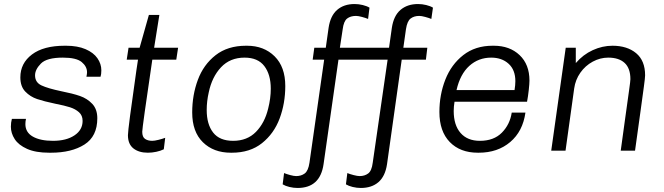

<svg xmlns="http://www.w3.org/2000/svg" viewBox="-20 -748 3296 953"><path d="M483 -399Q483 -379 479 -367H409Q412 -382 412 -389Q412 -418 385.5 -440Q359 -462 292 -462Q212 -462 183 -432.5Q154 -403 154 -374Q154 -339 186 -324Q218 -309 285 -295Q341 -284 377 -271.5Q413 -259 438 -232.5Q463 -206 463 -161Q463 -71 399 -30.5Q335 10 233 10H224Q157 10 114.5 -9Q72 -28 53 -57.5Q34 -87 34 -119Q34 -140 39 -158H109Q106 -145 106 -132Q106 -91 143 -70Q180 -49 243 -49Q309 -49 349.5 -76Q390 -103 390 -148Q390 -175 372 -191Q354 -207 327.5 -215.5Q301 -224 255 -233Q198 -245 164 -256.5Q130 -268 105.5 -293.5Q81 -319 81 -364Q81 -434 138.5 -477.5Q196 -521 301 -521H308Q365 -521 404.5 -504Q444 -487 463.5 -459Q483 -431 483 -399Z M771 -674 745 -511H864L855 -452H736Q686 -114 686 -94Q686 -68 700 -58.5Q714 -49 736 -49Q747 -49 767 -54Q787 -59 800 -64L793 -7Q777 1 755.5 5.5Q734 10 714 10Q669 10 642 -11.5Q615 -33 615 -77Q615 -107 657 -399Q663 -435 665 -452H609L618 -511H673L719 -674Z M1396 -321Q1396 -235 1368 -160Q1340 -85 1280.5 -37.5Q1221 10 1131 10H1126Q1040 10 987 -42Q934 -94 934 -190Q934 -276 962 -351.5Q990 -427 1050 -474Q1110 -521 1201 -521H1206Q1290 -521 1343 -468.5Q1396 -416 1396 -321ZM1016 -289Q1006 -245 1006 -202Q1006 -131 1038 -90Q1070 -49 1137 -49Q1207 -49 1250.5 -93.5Q1294 -138 1311 -209Q1324 -260 1324 -308Q1324 -378 1292 -420Q1260 -462 1194 -462Q1122 -462 1077 -414Q1032 -366 1016 -289Z M1390 111Q1402 116 1420.5 121Q1439 126 1450 126Q1475 126 1492.5 113Q1510 100 1516 60L1589 -452H1532L1540 -511H1597L1611 -610Q1620 -670 1653.5 -699Q1687 -728 1740 -728Q1760 -728 1780.5 -723Q1801 -718 1814 -710L1807 -654Q1795 -659 1776.5 -664Q1758 -669 1747 -669Q1720 -669 1703 -656Q1686 -643 1681 -603L1667 -511H1911L1925 -610Q1934 -670 1968 -699Q2002 -728 2055 -728Q2075 -728 2095.5 -723Q2116 -718 2129 -710L2121 -654Q2109 -659 2090.5 -664Q2072 -669 2061 -669Q2035 -669 2018 -656Q2001 -643 1995 -603L1982 -511H2101L2094 -452H1974L1901 67Q1892 127 1858.5 156Q1825 185 1771 185Q1751 185 1730.5 180Q1710 175 1697 167L1704 111Q1716 116 1735 121Q1754 126 1765 126Q1790 126 1807.5 113Q1825 100 1830 60L1904 -452H1660L1586 67Q1569 185 1457 185Q1437 185 1416.5 180Q1396 175 1383 167Z M2608 -348Q2608 -333 2604.5 -301Q2601 -269 2596 -243H2236Q2232 -218 2232 -197Q2232 -127 2266 -88Q2300 -49 2362 -49Q2431 -49 2471 -89.5Q2511 -130 2520 -189H2588Q2575 -96 2512.5 -43Q2450 10 2356 10H2352Q2264 10 2212.5 -43Q2161 -96 2161 -192Q2161 -278 2190.5 -353Q2220 -428 2279.5 -474.5Q2339 -521 2425 -521H2431Q2510 -521 2559 -474.5Q2608 -428 2608 -348ZM2246 -301H2534Q2538 -326 2538 -345Q2538 -401 2504.5 -431.5Q2471 -462 2418 -462Q2355 -462 2309.5 -421Q2264 -380 2246 -301Z M3182 -374Q3182 -363 3176 -318.5Q3170 -274 3158 -187L3132 0H3061L3083 -160Q3096 -254 3102.5 -300Q3109 -346 3109 -355Q3109 -409 3080.5 -435.5Q3052 -462 2999 -462Q2959 -462 2922 -442Q2885 -422 2860.5 -387Q2836 -352 2830 -309L2787 0H2716L2788 -511H2838V-435Q2874 -477 2922 -499Q2970 -521 3020 -521Q3093 -521 3137.5 -484Q3182 -447 3182 -374Z"/></svg>

Font: Chivo Light Italic
Style: Regular
Weight: 300
Italic angle: -8.05°
Designer: Hector Gatti
Foundry: Omnibus-Type
Version: Version 1.007